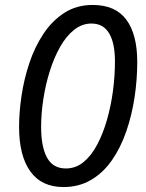

<svg xmlns="http://www.w3.org/2000/svg" viewBox="-20 -745 591 775"><path d="M236 10Q148 10 102.5 -53Q57 -116 57 -233Q57 -292 67 -359Q77 -426 98.5 -490.5Q120 -555 155 -608Q190 -661 239.5 -693Q289 -725 354 -725Q446 -725 490 -665.5Q534 -606 534 -495Q534 -423 523 -351Q512 -279 489.5 -214Q467 -149 432 -98.5Q397 -48 348 -19Q299 10 236 10ZM246 -65Q286 -65 317.5 -91Q349 -117 372.5 -161.5Q396 -206 412 -262Q428 -318 436 -378.5Q444 -439 444 -497Q444 -571 420.5 -610.5Q397 -650 349 -650Q311 -650 279 -624.5Q247 -599 222.5 -555.5Q198 -512 181 -458Q164 -404 155 -345.5Q146 -287 146 -233Q146 -152 170 -108.5Q194 -65 246 -65Z"/></svg>

Font: Manna Sans
Style: Italic
Weight: 400
Italic angle: -12°
Designer: Monotype Design Team
Foundry: Monotype Imaging Inc.
Version: Version 2.001.1; ttfautohint (v1.8.2)